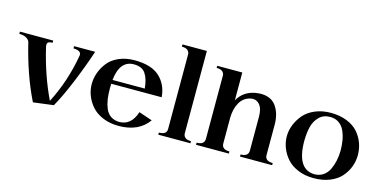

<svg xmlns="http://www.w3.org/2000/svg" viewBox="-93 -1168 3143 1582"><g transform="rotate(15 1478.5 -377.5)"><path d="M-18 -506V-525H266V-506Q235 -506 226 -495.5Q217 -485 222 -460Q277 -227 368 -38Q469 -234 508 -460Q516 -504 444 -506V-525H624Q581 -395 521.5 -250Q462 -105 409 -12L236 10Q134 -197 71 -460Q66 -478 43.5 -492Q21 -506 -18 -506Z M1250 -305H820Q819 -291 819 -264Q819 -213 825 -173Q831 -133 846 -96.5Q861 -60 891 -39.5Q921 -19 964 -18Q1066 -18 1105 -139L1220 -100Q1138 15 967 15Q892 15 832.5 -10Q773 -35 737.5 -75.5Q702 -116 683.5 -164Q665 -212 665 -262Q665 -311 682 -358.5Q699 -406 732 -448Q765 -490 823.5 -516Q882 -542 957 -542Q1101 -542 1171.5 -476.5Q1242 -411 1250 -305ZM960 -508Q840 -508 822 -338H1097Q1090 -418 1060 -463Q1030 -508 960 -508Z M1303 0V-18Q1369 -18 1369 -65V-703Q1369 -722 1354 -736.5Q1339 -751 1303 -751V-770H1511V-66Q1511 -47 1526 -32.5Q1541 -18 1577 -18V0Z M1905 -18V0H1625V-18Q1691 -18 1691 -69V-608Q1691 -627 1676 -641.5Q1661 -656 1625 -656V-674H1839V-437Q1887 -522 1988 -540Q2047 -550 2091.5 -536Q2136 -522 2160.5 -489Q2185 -456 2196.5 -415.5Q2208 -375 2208 -328V-69Q2208 -18 2274 -18V0H2000V-18Q2066 -18 2066 -69V-358Q2066 -430 2035 -462.5Q2004 -495 1958 -484Q1900 -470 1870.5 -417.5Q1841 -365 1839 -291V-69Q1839 -18 1905 -18Z M2329 -262Q2329 -310 2347.5 -358Q2366 -406 2401 -448Q2436 -490 2496 -516Q2556 -542 2631 -542Q2709 -542 2769.5 -517.5Q2830 -493 2865 -452.5Q2900 -412 2917.5 -363.5Q2935 -315 2935 -262Q2935 -212 2917.5 -164.5Q2900 -117 2865 -76Q2830 -35 2769.5 -10Q2709 15 2631 15Q2556 15 2496.5 -10Q2437 -35 2401.5 -75.5Q2366 -116 2347.5 -164Q2329 -212 2329 -262ZM2478 -264Q2478 -22 2628 -18Q2671 -18 2703 -39.5Q2735 -61 2752.5 -97.5Q2770 -134 2778.5 -174Q2787 -214 2788 -260Q2788 -307 2781 -348Q2774 -389 2757.5 -426.5Q2741 -464 2709.5 -486Q2678 -508 2634 -508Q2577 -508 2541 -472Q2505 -436 2492 -384.5Q2479 -333 2478 -264Z"/></g></svg>

Font: Uncial Antiqua
Style: Regular
Weight: 400
Designer: Astigmatic (AOETI)
Foundry: Astigmatic (AOETI)
Version: Version 1.000